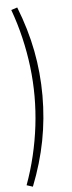

<svg xmlns="http://www.w3.org/2000/svg" viewBox="-61 -747 364 967"><g transform="rotate(-5 121.5 -263.0)"><path d="M65 190 34 180Q60 109 77.5 35Q95 -39 104 -113.5Q113 -188 113 -263Q113 -338 104 -412.5Q95 -487 77.5 -561Q60 -635 34 -706L65 -716Q110 -602 131.5 -490.5Q153 -379 153 -263Q153 -147 131.5 -35.5Q110 76 65 190Z"/></g></svg>

Font: Nunito Sans 12pt ExtraLight Condensed
Style: Regular
Weight: 200
Width: 3
Version: Version 3.101;gftools[0.9.27]